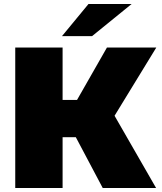

<svg xmlns="http://www.w3.org/2000/svg" viewBox="-20 -937 805 957"><path d="M492 0 358 -253H292V0H56V-700H292V-439H364L513 -700H759L551 -360L758 0ZM289 -757 421 -917H636L439 -757Z"/></svg>

Font: Montserrat Black
Style: Regular
Weight: 900
Designer: Julieta Ulanovsky
Foundry: Julieta Ulanovsky
Version: Version 9.000; ttfautohint (v1.8.4.7-5d5b)